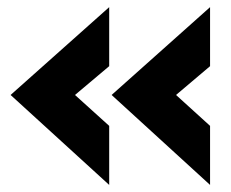

<svg xmlns="http://www.w3.org/2000/svg" viewBox="-20 -543 651 540"><path d="M287.1 -522.9V-356.9L190.9 -275.9L287.1 -189V-22.9L9.8 -275.9ZM570.8 -522.9V-356.9L475.1 -275.9L570.8 -189V-22.9L293.9 -275.9Z"/></svg>

Font: Stilu Bold
Style: Regular
Weight: 700
Designer: Genilson Lima Santos
Foundry: Genilson Lima Santos
Version: Version 1.200;PS 001.200;hotconv 1.0.88;makeotf.lib2.5.64775